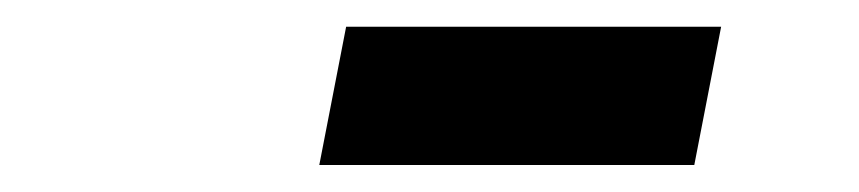

<svg xmlns="http://www.w3.org/2000/svg" viewBox="-20 -682 640 143"><path d="M237.8 -662.1H517.1L497.1 -559.1H217.8Z"/></svg>

Font: Liberation Mono
Style: Bold Italic
Weight: 700
Italic angle: -12°
Monospace: yes
Designer: Steve Matteson
Foundry: Ascender Corporation
Version: Version 2.1.5